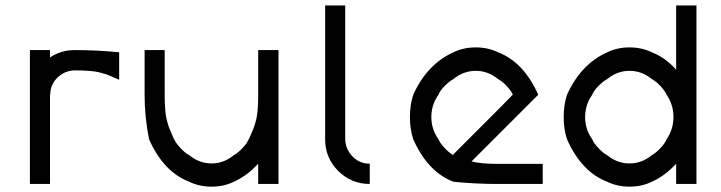

<svg xmlns="http://www.w3.org/2000/svg" viewBox="-20 -687 2691 717"><path d="M258.3 -500Q343.3 -500 425 -491.7V-389.2Q419.2 -391.7 402.9 -398.8Q386.7 -405.8 381.2 -407.9Q375.8 -410 360.8 -414.2Q345.8 -418.3 334.2 -420Q322.5 -421.7 302.5 -422.9Q282.5 -424.2 258.3 -424.2Q221.7 -423.3 194.6 -397.1Q167.5 -370.8 167.5 -333.3H166.7V0H91.7V-500H166.7V-472.5Q208.3 -500 258.3 -500Z M1020 -500V0H944.2V-75.8Q903.3 -30.8 853.3 -8.3Q815.8 10 770 10Q724.2 10 686.7 -8.3Q590.8 -45 536.7 -166.7Q520 -248.3 520 -333.3V-500H595V-333.3Q595 -309.2 596.2 -289.2Q597.5 -269.2 599.2 -257.5Q600.8 -245.8 605 -230.8Q609.2 -215.8 611.2 -210.4Q613.3 -205 620.4 -188.8Q627.5 -172.5 630 -166.7H630.8Q636.7 -152.5 653.8 -134.2Q670.8 -115.8 686.7 -107.5Q724.2 -76.7 770 -76.7Q815.8 -76.7 853.3 -107.5Q868.3 -115.8 885.4 -133.8Q902.5 -151.7 908.3 -166.7H909.2Q911.7 -172.5 918.8 -188.8Q925.8 -205 927.9 -210.4Q930 -215.8 934.2 -230.8Q938.3 -245.8 940 -257.5Q941.7 -269.2 942.9 -289.2Q944.2 -309.2 944.2 -333.3V-500Z M1269.2 -166.7Q1270 -130 1296.3 -102.9Q1322.5 -75.8 1360.8 -75.8V0Q1291.7 0 1242.9 -48.8Q1194.2 -97.5 1194.2 -166.7V-666.7H1269.2Z M1840 0Q1755 0 1673.3 -8.3Q1577.5 -45 1523.3 -166.7Q1510.8 -204.2 1510.8 -250Q1510.8 -295.8 1523.3 -333.3Q1575 -447.5 1673.3 -491.7Q1710.8 -510 1756.7 -510Q1802.5 -510 1840 -491.7Q1935.8 -455 1990 -333.3L1740.8 -84.2Q1775.8 -75 1840 -75H2006.7V0ZM1673.3 -107.5V-110.8Q1703.3 -140.8 1840 -277.5L1895 -333.3Q1889.2 -347.5 1872.5 -365.4Q1855.8 -383.3 1840 -391.7Q1802.5 -422.5 1756.7 -422.5Q1710.8 -422.5 1673.3 -391.7Q1657.5 -383.3 1640 -365.4Q1622.5 -347.5 1617.5 -333.3Q1590.8 -295.8 1590.8 -250Q1590.8 -204.2 1617.5 -166.7Q1623.3 -152.5 1640.4 -134.2Q1657.5 -115.8 1673.3 -107.5Z M2414.2 -8.3Q2376.7 10 2330.8 10Q2285 10 2247.5 -8.3Q2151.7 -45 2097.5 -166.7Q2085 -204.2 2085 -250Q2085 -295.8 2097.5 -333.3Q2149.2 -447.5 2247.5 -491.7Q2285 -510 2330.8 -510Q2376.7 -510 2414.2 -491.7Q2464.2 -472.5 2505 -426.7V-666.7H2580.8V0H2505V-75.8Q2464.2 -30.8 2414.2 -8.3ZM2414.2 -107.5Q2429.2 -115.8 2446.2 -133.8Q2463.3 -151.7 2469.2 -166.7Q2495 -204.2 2495 -250Q2495 -295.8 2469.2 -333.3Q2463.3 -347.5 2446.7 -365.4Q2430 -383.3 2414.2 -391.7Q2376.7 -422.5 2330.8 -422.5Q2285 -422.5 2247.5 -391.7Q2231.7 -383.3 2214.2 -365.4Q2196.7 -347.5 2191.7 -333.3Q2165 -295.8 2165 -250Q2165 -204.2 2191.7 -166.7Q2197.5 -152.5 2214.6 -134.2Q2231.7 -115.8 2247.5 -107.5Q2285 -76.7 2330.8 -76.7Q2376.7 -76.7 2414.2 -107.5Z"/></svg>

Font: 0xA000
Style: Regular
Weight: 400
Version: Version 0.1